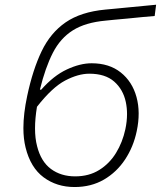

<svg xmlns="http://www.w3.org/2000/svg" viewBox="-20 -762 664 792"><path d="M287.5 9.5Q214 9.5 160 -30.5Q106 -70.5 85.5 -153.5Q76.5 -189.5 76.5 -234Q76.5 -292.5 92 -365.5Q115 -474 151.5 -550.2Q188 -626.5 250.8 -669.8Q313.5 -713 415 -722.5Q426.5 -723.5 452.5 -726Q478 -728.5 509.5 -731.5Q541 -734.5 572 -737.5Q602.5 -740.5 624 -742.5L618 -696Q596.5 -694 566.5 -691.5Q536.5 -688.5 506 -685.5Q475 -682.5 451 -680.5Q426.5 -678 416.5 -677Q332.5 -669.5 280.8 -637Q229 -604.5 198 -544Q167 -483.5 144.5 -392H150Q201 -450 255.8 -475.5Q310.5 -501 358 -501Q430.5 -501 478 -463.2Q525.5 -425.5 543 -362Q560.5 -298.5 544 -221Q530.5 -156.5 496 -104.2Q461.5 -52 408.8 -21.2Q356 9.5 287.5 9.5ZM348.5 -458Q302.5 -458 248.8 -429.8Q195 -401.5 132.5 -321.5Q124.5 -273 124.5 -232.5Q124.5 -191 133 -159Q149 -95.5 190.2 -65Q231.5 -34.5 290 -34.5Q347 -34.5 389.2 -60.8Q431.5 -87 458.5 -131Q485.5 -175 497 -228.5Q504 -261 504 -291.5Q504 -317 499 -341Q488 -393 451 -425.5Q414 -458 348.5 -458Z"/></svg>

Font: Heraclito ExtraLight
Style: Italic
Weight: 200
Italic angle: -12°
Designer: Kostas Bartsokas (font) & Cristiano Sobral (main changes)
Foundry: Kostas Bartsokas (font) & Cristiano Sobral (main changes)
Version: Version 1.00;July 8, 2020;FontCreator 13.0.0.2655 64-bit